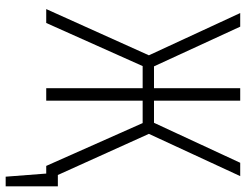

<svg xmlns="http://www.w3.org/2000/svg" viewBox="-115 -609 867 677"><g transform="rotate(90 318.5 -270.5)"><path d="M597 -41H637V143H603L592 0H565L414 -340H335V0H291V-340H213L61 0H12L175 -362L26 -684H74L214 -380H291V-684H335V-380H413L554 -684H601L452 -362Z"/></g></svg>

Font: Fira Sans Extra Condensed ExtraLight
Style: Regular
Weight: 275
Width: 1
Designer: Carrois Corporate & Edenspiekermann AG
Foundry: Carrois Corporate GbR & Edenspiekermann AG
Version: Version 4.203